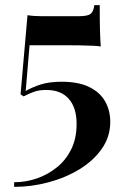

<svg xmlns="http://www.w3.org/2000/svg" viewBox="-20 -579 485 747"><path d="M368 -559Q368 -496 369 -460.5Q370 -425 372 -398Q364 -400 341.5 -401Q319 -402 290 -402.5Q261 -403 233 -403H95L80 -225Q104 -239 137.5 -250Q171 -261 220 -261Q285 -261 327 -240.5Q369 -220 389 -184.5Q409 -149 409 -105Q409 -47 376 0Q343 47 288.5 80Q234 113 168 130.5Q102 148 35 148V130Q81 130 124 115Q167 100 202 71.5Q237 43 257.5 1Q278 -41 278 -97Q278 -160 247.5 -194.5Q217 -229 160 -229Q132 -229 112.5 -222Q93 -215 72 -204L60 -212L87 -520Q98 -518 112.5 -517Q127 -516 141 -516H288Q322 -516 333 -525.5Q344 -535 347 -559Z"/></svg>

Font: Playfair Display SemiBold
Style: Regular
Weight: 600
Designer: Claus Eggers Sørensen
Foundry: Claus Eggers Sørensen
Version: Version 1.203